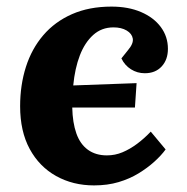

<svg xmlns="http://www.w3.org/2000/svg" viewBox="-20 -548 568 582"><path d="M318 -528Q369 -528 407.5 -511.5Q446 -495 467.5 -466Q489 -437 489 -400Q489 -367 470 -346.5Q451 -326 419 -326Q396 -326 377 -338Q358 -350 348 -371L368 -396Q385 -416 382.5 -431Q380 -446 364 -455.5Q348 -465 324 -465Q288 -465 262.5 -442Q237 -419 222 -380Q207 -341 202 -289L394 -296L389 -222H199Q200 -176 211.5 -143.5Q223 -111 246.5 -94Q270 -77 304 -77Q329 -77 351.5 -86.5Q374 -96 395.5 -112Q417 -128 437 -149L482 -95Q469 -77 448 -58Q427 -39 400 -22.5Q373 -6 339.5 4Q306 14 265 14Q201 14 150 -14.5Q99 -43 70 -96.5Q41 -150 41 -226Q41 -290 58.5 -345Q76 -400 111 -441Q146 -482 198 -505Q250 -528 318 -528Z"/></svg>

Font: Literata 18pt
Style: Bold Italic
Weight: 700
Italic angle: -2°
Designer: Latin by Veronika Burian and Jose Scaglione. Greek by Irene Vlachou. Cyrillic by Vera Evstafieva
Foundry: TypeTogether
Version: Version 3.103;gftools[0.9.29]